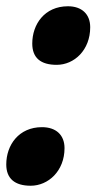

<svg xmlns="http://www.w3.org/2000/svg" viewBox="-21 -581 308 613"><path d="M160 -374C216 -374 267 -421 267 -494C267 -536 240 -561 196 -561C121 -561 82 -503 82 -442C82 -396 109 -374 160 -374ZM77 12C133 12 185 -35 185 -108C185 -150 158 -175 113 -175C39 -175 -1 -118 -1 -56C-1 -11 26 12 77 12Z"/></svg>

Font: Noto Sans ExtraCondensed Black
Style: Italic
Weight: 900
Width: 2
Italic angle: -12°
Designer: Monotype Design Team
Foundry: Monotype Imaging Inc.
Version: Version 2.013